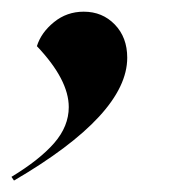

<svg xmlns="http://www.w3.org/2000/svg" viewBox="-75 -174 331 332"><path d="M-55.2 131.8Q-6.8 102.5 18.6 73.5Q43.9 44.4 43.9 11.2Q43.9 -36.1 -11.2 -94.2Q-3.9 -117.7 18.3 -135.7Q40.5 -153.8 69.8 -153.8Q102.1 -153.8 123.5 -131.6Q145 -109.4 145 -74.2Q145 23.9 -50.8 138.2Z"/></svg>

Font: Nyght Serif Medium Italic
Style: Regular
Weight: 500
Italic angle: -16°
Designer: Maksym Kobuzan
Version: Version 0.410;Glyphs 3.1.2 (3151)